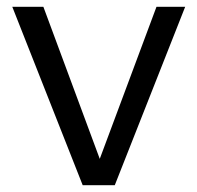

<svg xmlns="http://www.w3.org/2000/svg" viewBox="-20 -542 578 562"><path d="M222 0 16 -522H107L272 -77L438 -522H522L316 0Z"/></svg>

Font: Boldmen Medium
Style: Regular
Weight: 400
Designer: Matt McInerney, Pablo Impallari, Rodrigo Fuenzalida
Foundry: LIVING CONCEPT
Version: Version 1.000